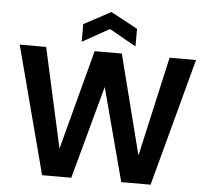

<svg xmlns="http://www.w3.org/2000/svg" viewBox="-60 -985 1137 1049"><g transform="rotate(5 508.5 -460.5)"><path d="M209 0 25 -700H170L291 -153L436 -700H585L724 -153L847 -700H992L804 0H643L508 -510L369 0ZM361 -745V-842L509 -921L656 -842V-745L509 -828Z"/></g></svg>

Font: DM Sans 20pt
Style: Bold
Weight: 700
Version: Version 4.004;gftools[0.9.30]